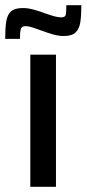

<svg xmlns="http://www.w3.org/2000/svg" viewBox="-62 -721 334 741"><path d="M55 0V-510H154V0ZM-42 -571Q-42 -611 -38 -637.5Q-34 -664 -19.5 -677Q-5 -690 26 -690Q46 -690 69.5 -683.5Q93 -677 113 -669Q130 -663 146 -658.5Q162 -654 174 -654Q190 -654 192 -664.5Q194 -675 194 -701H252Q252 -662 248 -635.5Q244 -609 229.5 -595.5Q215 -582 184 -582Q164 -582 141.5 -588.5Q119 -595 98 -603Q81 -609 65 -614.5Q49 -620 36 -620Q22 -620 18.5 -609Q15 -598 15 -571Z"/></svg>

Font: Saira Condensed SemiBold
Style: Regular
Weight: 600
Width: 3
Designer: Hector Gatti with collaboration of the Omnibus-Type team
Foundry: Omnibus-Type
Version: Version 1.100